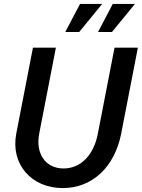

<svg xmlns="http://www.w3.org/2000/svg" viewBox="-20 -943 723 979"><path d="M300 16C450 16 564 -90 598 -262L683 -700H564L479 -262C458 -151 391 -84 304 -84C212 -84 160 -160 180 -262L265 -700H148L63 -262C33 -107 139 16 300 16ZM313 -780H384L501 -923H388ZM480 -780H551L668 -923H555Z"/></svg>

Font: Uncut Sans Semibold Italic
Style: Regular
Weight: 600
Italic angle: -11°
Designer: Kasper Nordkvist
Foundry: UNCUT.wtf
Version: Version 1.304;Glyphs 3.2 (3246)